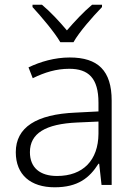

<svg xmlns="http://www.w3.org/2000/svg" viewBox="-20 -785 576 815"><path d="M236 -606H292C316 -649 375 -716 413 -755V-765H371C335 -735 296 -693 264 -656C233 -693 194 -735 158 -765H118V-755C154 -716 211 -649 236 -606ZM276 -541C212 -541 151 -523 101 -499L119 -453C170 -478 219 -493 274 -493C355 -493 398 -454 398 -349V-312L301 -307C135 -300 47 -245 47 -139C47 -43 110 10 212 10C311 10 360 -30 398 -90H401L411 0H454V-358C454 -485 396 -541 276 -541ZM308 -265 398 -269V-217C397 -105 333 -38 222 -38C150 -38 107 -73 107 -139C107 -219 173 -259 308 -265Z"/></svg>

Font: Noto Sans Sinhala UI Light
Style: Regular
Weight: 300
Designer: Jelle Bosma - Monotype Design Team
Foundry: Monotype Imaging Inc.
Version: Version 2.006